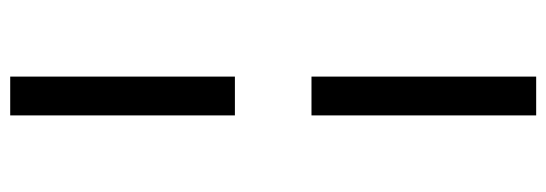

<svg xmlns="http://www.w3.org/2000/svg" viewBox="-367 -483 1070 376"><g transform="rotate(90 168.0 -295.0)"><path d="M130 -370V-810H206V-370ZM130 220V-220H206V220Z"/></g></svg>

Font: M PLUS 2 Thin
Style: Regular
Weight: 400
Version: Version 1.001